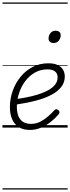

<svg xmlns="http://www.w3.org/2000/svg" viewBox="-20 -1030 566 1550"><path d="M221 19Q168 19 132 -3.5Q96 -26 78 -67.5Q60 -109 60 -165Q60 -233 82.5 -296.5Q105 -360 146.5 -410.5Q188 -461 244.5 -490Q301 -519 370 -519Q418 -519 447 -504.5Q476 -490 489.5 -466Q503 -442 503 -412Q503 -365 475.5 -329.5Q448 -294 403 -269Q358 -244 304 -227.5Q250 -211 195.5 -200.5Q141 -190 94 -183L99 -229Q141 -234 188.5 -243Q236 -252 281 -265.5Q326 -279 363.5 -298.5Q401 -318 423 -344.5Q445 -371 445 -405Q445 -438 423.5 -454Q402 -470 364 -470Q307 -470 261.5 -444Q216 -418 183.5 -374.5Q151 -331 133.5 -277Q116 -223 116 -169Q116 -125 128 -94Q140 -63 165.5 -46.5Q191 -30 231 -30Q272 -30 307 -48.5Q342 -67 370.5 -92.5Q399 -118 419 -140Q427 -149 436 -148Q445 -147 452 -140Q459 -134 460.5 -126.5Q462 -119 454 -108Q427 -76 391 -47Q355 -18 312 0.5Q269 19 221 19ZM412 -683Q395 -683 383.5 -692Q372 -701 372 -719Q372 -743 387 -762.5Q402 -782 430 -782Q447 -782 458.5 -773Q470 -764 470 -745Q470 -722 455 -702.5Q440 -683 412 -683ZM0 490H526V500H0ZM0 -20H526V0H0ZM0 -505H526V-500H0ZM0 -1010H526V-1000H0Z"/></svg>

Font: Playwrite NZ Guides
Style: Regular
Weight: 400
Designer: Veronika Burian, José Scaglione
Foundry: TypeTogether
Version: Version 1.003